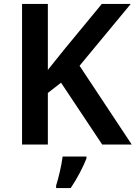

<svg xmlns="http://www.w3.org/2000/svg" viewBox="-20 -734 689 975"><path d="M649 0 384 -400 644 -714H497L304 -480C277 -446 250 -412 223 -379V-714H92V0H223V-262L290 -314L499 0ZM419 71V61H298C293 104 277 171 265 208V221H339C373 171 403 112 419 71Z"/></svg>

Font: Noto Kufi Arabic SemiBold
Style: Regular
Weight: 600
Designer: Monotype Design Team, David Williams, Khaled Hosny
Foundry: Google LLC
Version: Version 2.109